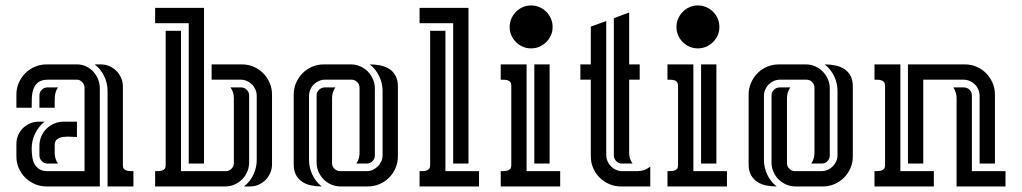

<svg xmlns="http://www.w3.org/2000/svg" viewBox="-20 -672 3683 692"><path d="M284.7 -55.2V-356Q284.7 -366.7 276.6 -375.7Q268.6 -384.8 257.3 -384.8H152.3Q129.4 -384.8 117.4 -375Q105.5 -365.2 100.3 -350.3Q95.2 -335.4 94.7 -317.6Q94.2 -299.8 94.2 -283.7H39.1V-331.1Q39.1 -353.5 47.6 -373.3Q56.2 -393.1 71 -408Q85.9 -422.9 105.7 -431.4Q125.5 -439.9 147.9 -439.9H257.3Q274.9 -439.9 290 -432.9Q305.2 -425.8 316.2 -413.8Q327.1 -401.9 333.5 -386Q339.8 -370.1 339.8 -353V0H147.9Q125.5 0 105.7 -8.5Q85.9 -17.1 71 -31.7Q56.2 -46.4 47.6 -66.2Q39.1 -85.9 39.1 -108.4V-153.8Q39.1 -169.9 45.4 -184.6Q51.8 -199.2 62.5 -210Q73.2 -220.7 87.9 -227.1Q102.5 -233.4 118.7 -233.4H140.6Q118.7 -215.8 106.4 -190.4Q94.2 -165 94.2 -137.2Q94.2 -122.1 96.2 -107.4Q98.1 -92.8 104.2 -81.1Q110.4 -69.3 121.8 -62.3Q133.3 -55.2 152.3 -55.2ZM367.7 -344.2Q367.7 -372.1 355.5 -397.5Q343.3 -422.9 321.3 -439.9H343.3Q359.9 -439.9 374.3 -433.6Q388.7 -427.2 399.4 -416.5Q410.2 -405.8 416.5 -391.4Q422.9 -377 422.9 -360.4V-76.7Q422.9 -67.9 426.5 -63.5Q430.2 -59.1 436 -57.4Q441.9 -55.7 448.5 -55.4Q455.1 -55.2 460.9 -55.2V0H367.7ZM257.3 -233.4V-178.2Q248.5 -178.2 234.9 -179.2Q221.2 -180.2 208.3 -178.5Q195.3 -176.8 186.3 -170.4Q177.2 -164.1 177.2 -148.9V-120.6Q177.2 -99.1 189 -82.5H150.9Q138.7 -82.5 130.4 -91.3Q122.1 -100.1 122.1 -111.8V-146.5Q122.1 -164.6 128.9 -180.4Q135.7 -196.3 147.5 -208Q159.2 -219.7 175 -226.6Q190.9 -233.4 209 -233.4ZM189 -356.9Q183.1 -348.6 180.7 -339.8Q178.2 -331.1 177.5 -321.8Q176.8 -312.5 177 -303Q177.2 -293.5 177.2 -283.7H122.1V-328.1Q122.1 -339.8 130.6 -348.4Q139.2 -356.9 150.9 -356.9Z M539.1 0V-55.2Q544.9 -55.2 551.8 -55.4Q558.6 -55.7 564.2 -57.4Q569.8 -59.1 573.5 -63.5Q577.1 -67.9 577.1 -76.7V-561H632.3V-55.2H793.9Q805.7 -55.2 814.2 -63.7Q822.8 -72.3 822.8 -84V-319.3Q822.8 -340.3 810.5 -356.9H848.6Q860.4 -356.9 869.1 -348.6Q877.9 -340.3 877.9 -328.1V-86.9Q877.9 -68.8 871.1 -53Q864.3 -37.1 852.5 -25.4Q840.8 -13.7 825 -6.8Q809.1 0 791 0ZM715.3 -643.6V-82.5H660.2V-588.4H539.1V-643.6ZM852.1 -439.9Q874.5 -439.9 894.3 -431.4Q914.1 -422.9 928.7 -408Q943.4 -393.1 951.9 -373.3Q960.4 -353.5 960.4 -331.1V-79.6Q960.4 -63.5 954.1 -48.8Q947.8 -34.2 937 -23.4Q926.3 -12.7 911.9 -6.3Q897.5 0 881.3 0H859.4Q881.3 -17.1 893.3 -42.5Q905.3 -67.9 905.3 -95.7V-326.7Q905.3 -338.4 900.6 -349.1Q896 -359.9 888.2 -367.7Q880.4 -375.5 869.9 -380.1Q859.4 -384.8 847.7 -384.8H742.7V-439.9Z M1176.8 -84Q1176.8 -72.3 1185.3 -63.7Q1193.8 -55.2 1205.6 -55.2H1300.8Q1313 -55.2 1323.5 -59.8Q1334 -64.5 1341.8 -72.3Q1349.6 -80.1 1354.2 -90.6Q1358.9 -101.1 1358.9 -113.3V-344.2Q1358.9 -372.1 1346.7 -397.5Q1334.5 -422.9 1312.5 -439.9Q1332 -439.9 1350.3 -436.3Q1368.7 -432.6 1382.8 -423.6Q1397 -414.6 1405.5 -399.2Q1414.1 -383.8 1414.1 -360.4V-108.4Q1414.1 -85.9 1405.5 -66.2Q1397 -46.4 1382.3 -31.7Q1367.7 -17.1 1347.9 -8.5Q1328.1 0 1305.7 0H1208Q1189.9 0 1174.1 -6.8Q1158.2 -13.7 1146.5 -25.4Q1134.8 -37.1 1127.9 -53Q1121.1 -68.8 1121.1 -86.9V-328.1Q1121.1 -340.3 1129.9 -348.6Q1138.7 -356.9 1150.4 -356.9H1188.5Q1183.1 -348.6 1179.9 -338.9Q1176.8 -329.1 1176.8 -319.3ZM1275.9 -355.5Q1275.9 -367.2 1267.6 -376Q1259.3 -384.8 1247.1 -384.8H1151.4Q1139.6 -384.8 1129.2 -380.1Q1118.7 -375.5 1110.8 -367.7Q1103 -359.9 1098.4 -349.1Q1093.8 -338.4 1093.8 -326.7V-95.7Q1093.8 -67.9 1105.7 -42.5Q1117.7 -17.1 1139.6 0Q1120.1 0 1101.8 -3.7Q1083.5 -7.3 1069.6 -16.6Q1055.7 -25.9 1047.1 -41Q1038.6 -56.2 1038.6 -79.6V-331.1Q1038.6 -353.5 1047.1 -373.3Q1055.7 -393.1 1070.3 -408Q1085 -422.9 1104.7 -431.4Q1124.5 -439.9 1147 -439.9H1244.6Q1262.2 -439.9 1278.1 -433.1Q1293.9 -426.3 1305.7 -414.3Q1317.4 -402.3 1324.2 -386.5Q1331.1 -370.6 1331.1 -353V-111.8Q1331.1 -100.1 1322.8 -91.3Q1314.5 -82.5 1302.2 -82.5H1264.2Q1275.9 -99.1 1275.9 -120.6Z M1585.4 -561V-55.2H1706.5V0H1492.2V-55.2Q1498 -55.2 1504.9 -55.4Q1511.7 -55.7 1517.3 -57.4Q1522.9 -59.1 1526.6 -63.5Q1530.3 -67.9 1530.3 -76.7V-561ZM1668.5 -643.6V-82.5H1613.3V-588.4H1492.2V-643.6Z M1784.7 -439.9H1877.9V-55.2H1999V0H1784.7V-55.2Q1790.5 -55.2 1797.4 -55.4Q1804.2 -55.7 1809.8 -57.4Q1815.4 -59.1 1819.1 -63.5Q1822.8 -67.9 1822.8 -76.7V-362.8Q1822.8 -371.6 1819.1 -376.2Q1815.4 -380.9 1809.8 -382.6Q1804.2 -384.3 1797.6 -384.5Q1791 -384.8 1784.7 -384.8ZM1960.9 -439.9V-82.5H1905.8V-439.9ZM1894 -652.3Q1910.2 -652.3 1924.3 -646.2Q1938.5 -640.1 1949 -629.6Q1959.5 -619.1 1965.6 -605Q1971.7 -590.8 1971.7 -574.7Q1971.7 -558.6 1965.6 -544.7Q1959.5 -530.8 1948.7 -520.3Q1938 -509.8 1924.1 -503.7Q1910.2 -497.6 1894 -497.6Q1877.9 -497.6 1864 -503.7Q1850.1 -509.8 1839.6 -520.3Q1829.1 -530.8 1823 -544.7Q1816.9 -558.6 1816.9 -574.7Q1816.9 -590.8 1823 -604.7Q1829.1 -618.7 1839.6 -629.4Q1850.1 -640.1 1864 -646.2Q1877.9 -652.3 1894 -652.3Z M2071.8 -439.9H2109.4V-576.2L2165 -596.2V-113.3Q2165 -101.6 2169.7 -90.8Q2174.3 -80.1 2182.1 -72.3Q2189.9 -64.5 2200.4 -59.8Q2210.9 -55.2 2222.7 -55.2H2277.8Q2303.2 -55.2 2323.7 -71.3V0H2218.3Q2195.8 0 2176 -8.5Q2156.2 -17.1 2141.4 -31.7Q2126.5 -46.4 2117.9 -66.2Q2109.4 -85.9 2109.4 -108.4V-384.8H2071.8ZM2247.6 -627V-439.9H2285.6V-384.8H2247.6V-120.6Q2247.6 -100.1 2259.8 -82.5H2221.2Q2209.5 -82.5 2200.9 -91.3Q2192.4 -100.1 2192.4 -111.8V-606.4Z M2385.7 -439.9H2479V-55.2H2600.1V0H2385.7V-55.2Q2391.6 -55.2 2398.4 -55.4Q2405.3 -55.7 2410.9 -57.4Q2416.5 -59.1 2420.2 -63.5Q2423.8 -67.9 2423.8 -76.7V-362.8Q2423.8 -371.6 2420.2 -376.2Q2416.5 -380.9 2410.9 -382.6Q2405.3 -384.3 2398.7 -384.5Q2392.1 -384.8 2385.7 -384.8ZM2562 -439.9V-82.5H2506.8V-439.9ZM2495.1 -652.3Q2511.2 -652.3 2525.4 -646.2Q2539.6 -640.1 2550 -629.6Q2560.5 -619.1 2566.7 -605Q2572.8 -590.8 2572.8 -574.7Q2572.8 -558.6 2566.7 -544.7Q2560.5 -530.8 2549.8 -520.3Q2539.1 -509.8 2525.1 -503.7Q2511.2 -497.6 2495.1 -497.6Q2479 -497.6 2465.1 -503.7Q2451.2 -509.8 2440.7 -520.3Q2430.2 -530.8 2424.1 -544.7Q2418 -558.6 2418 -574.7Q2418 -590.8 2424.1 -604.7Q2430.2 -618.7 2440.7 -629.4Q2451.2 -640.1 2465.1 -646.2Q2479 -652.3 2495.1 -652.3Z M2816.4 -84Q2816.4 -72.3 2825 -63.7Q2833.5 -55.2 2845.2 -55.2H2940.4Q2952.6 -55.2 2963.1 -59.8Q2973.6 -64.5 2981.4 -72.3Q2989.3 -80.1 2993.9 -90.6Q2998.5 -101.1 2998.5 -113.3V-344.2Q2998.5 -372.1 2986.3 -397.5Q2974.1 -422.9 2952.1 -439.9Q2971.7 -439.9 2990 -436.3Q3008.3 -432.6 3022.5 -423.6Q3036.6 -414.6 3045.2 -399.2Q3053.7 -383.8 3053.7 -360.4V-108.4Q3053.7 -85.9 3045.2 -66.2Q3036.6 -46.4 3022 -31.7Q3007.3 -17.1 2987.5 -8.5Q2967.8 0 2945.3 0H2847.7Q2829.6 0 2813.7 -6.8Q2797.9 -13.7 2786.1 -25.4Q2774.4 -37.1 2767.6 -53Q2760.7 -68.8 2760.7 -86.9V-328.1Q2760.7 -340.3 2769.5 -348.6Q2778.3 -356.9 2790 -356.9H2828.1Q2822.8 -348.6 2819.6 -338.9Q2816.4 -329.1 2816.4 -319.3ZM2915.5 -355.5Q2915.5 -367.2 2907.2 -376Q2898.9 -384.8 2886.7 -384.8H2791Q2779.3 -384.8 2768.8 -380.1Q2758.3 -375.5 2750.5 -367.7Q2742.7 -359.9 2738 -349.1Q2733.4 -338.4 2733.4 -326.7V-95.7Q2733.4 -67.9 2745.4 -42.5Q2757.3 -17.1 2779.3 0Q2759.8 0 2741.5 -3.7Q2723.1 -7.3 2709.2 -16.6Q2695.3 -25.9 2686.8 -41Q2678.2 -56.2 2678.2 -79.6V-331.1Q2678.2 -353.5 2686.8 -373.3Q2695.3 -393.1 2710 -408Q2724.6 -422.9 2744.4 -431.4Q2764.2 -439.9 2786.6 -439.9H2884.3Q2901.9 -439.9 2917.7 -433.1Q2933.6 -426.3 2945.3 -414.3Q2957 -402.3 2963.9 -386.5Q2970.7 -370.6 2970.7 -353V-111.8Q2970.7 -100.1 2962.4 -91.3Q2954.1 -82.5 2941.9 -82.5H2903.8Q2915.5 -99.1 2915.5 -120.6Z M3307.6 -384.8V-82.5H3252.4V-439.9H3457.5Q3480 -439.9 3499.8 -431.4Q3519.5 -422.9 3534.2 -408Q3548.8 -393.1 3557.4 -373.3Q3565.9 -353.5 3565.9 -331.1V-82.5H3510.7V-326.7Q3510.7 -338.4 3506.1 -349.1Q3501.5 -359.9 3493.7 -367.7Q3485.8 -375.5 3475.1 -380.1Q3464.4 -384.8 3452.6 -384.8ZM3131.8 -439.9H3225.1V-55.2H3345.7V0H3131.8V-55.2Q3137.7 -55.2 3144.5 -55.4Q3151.4 -55.7 3157 -57.6Q3162.6 -59.6 3166.3 -64Q3169.9 -68.4 3169.9 -76.7V-362.8Q3169.9 -371.6 3166.3 -376Q3162.6 -380.4 3157 -382.3Q3151.4 -384.3 3144.8 -384.5Q3138.2 -384.8 3131.8 -384.8ZM3427.7 -319.3Q3427.7 -329.1 3424.6 -338.9Q3421.4 -348.6 3416 -356.9H3454.1Q3465.8 -356.9 3474.4 -348.4Q3482.9 -339.8 3482.9 -328.1V-55.2H3604V0H3427.7Z"/></svg>

Font: Isar CAT
Style: Regular
Weight: 400
Designer: Digitized by Peter Wiegel
Foundry: CAT-Fonts, Peter Wiegel
Version: Version 1.000; ttfautohint (v1.3)